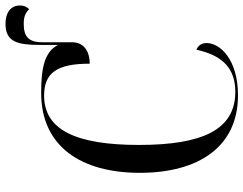

<svg xmlns="http://www.w3.org/2000/svg" viewBox="-116 -782 907 716"><g transform="rotate(-90 338.0 -423.5)"><path d="M341 10C475 10 536 -57 536 -107C536 -123 529 -138 511 -145C490 -47 441 0 354 0C213 0 156 -122 156 -359C156 -592 211 -713 340 -713C425 -713 459 -665 459 -543C507 -543 539 -566 539 -609V-720C539 -771 560 -789 608 -789C635 -789 649 -782 662 -769C670 -776 676 -787 676 -803C676 -838 649 -857 608 -857C540 -857 529 -812 529 -729V-661C503 -712 442 -724 350 -724C151 -724 52 -576 52 -356C52 -137 149 10 341 10Z"/></g></svg>

Font: Noto Serif Display SemiCondensed
Style: Regular
Weight: 400
Width: 4
Designer: Monotype Design Team
Foundry: Monotype Imaging Inc.
Version: Version 2.009